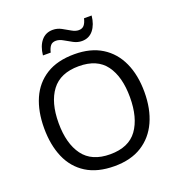

<svg xmlns="http://www.w3.org/2000/svg" viewBox="-160 -1044 1101 1186"><g transform="rotate(-20 390.5 -451.5)"><path d="M720 -358Q720 -247 682.5 -164.5Q645 -82 572 -36Q499 10 391 10Q280 10 206.5 -36Q133 -82 97 -165Q61 -248 61 -359Q61 -469 97 -551Q133 -633 206.5 -679Q280 -725 392 -725Q499 -725 572 -679.5Q645 -634 682.5 -551.5Q720 -469 720 -358ZM156 -358Q156 -223 213 -145.5Q270 -68 391 -68Q513 -68 569 -145.5Q625 -223 625 -358Q625 -493 569 -569.5Q513 -646 392 -646Q271 -646 213.5 -569.5Q156 -493 156 -358ZM208 -784Q214 -843 242.5 -877.5Q271 -912 318 -912Q348 -912 374.5 -897.5Q401 -883 425 -869Q449 -855 470 -855Q493 -855 505.5 -869.5Q518 -884 525 -913H575Q569 -855 541 -820Q513 -785 466 -785Q438 -785 411.5 -799Q385 -813 360.5 -827.5Q336 -842 314 -842Q290 -842 278 -827.5Q266 -813 259 -784Z"/></g></svg>

Font: Noto Sans Tifinagh Rhissa Ixa
Style: Regular
Weight: 400
Designer: JamraPatel
Foundry: JamraPatel LLC
Version: Version 2.006; ttfautohint (v1.8.4.7-5d5b)